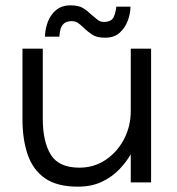

<svg xmlns="http://www.w3.org/2000/svg" viewBox="-20 -682 662 718"><path d="M140 -500V-238Q140 -152 170 -103.5Q200 -55 277 -55Q332 -55 375.5 -84.5Q419 -114 444 -162Q469 -210 469 -268V-500H545V0H469V-105Q453 -77 426.5 -49Q400 -21 361.5 -2.5Q323 16 271 16Q193 16 148 -15.5Q103 -47 83.5 -104Q64 -161 64 -236V-500ZM322 -627Q336 -615 345.5 -607.5Q355 -600 370 -600Q398 -601 405.5 -619Q413 -637 415 -657H468Q468 -632 458 -605Q448 -578 427.5 -559.5Q407 -541 373 -541Q343 -541 326.5 -551.5Q310 -562 294 -577Q280 -591 270.5 -597Q261 -603 246 -603Q227 -602 218 -593Q209 -584 206 -571.5Q203 -559 202 -545H148Q149 -574 159 -600.5Q169 -627 190 -644.5Q211 -662 244 -662Q275 -662 292 -651Q309 -640 322 -627Z"/></svg>

Font: Nata Sans
Style: Regular
Weight: 400
Designer: Daniel Uzquiano Cruz
Version: Version 1.001